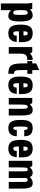

<svg xmlns="http://www.w3.org/2000/svg" viewBox="1742 -2488 929 4453"><g transform="rotate(90 2206.5 -261.5)"><path d="M61 183H215V-56Q230 -30 269.5 -10Q309 10 352 10Q418 10 448 -51.5Q478 -113 478 -259Q478 -415 444 -485Q410 -555 334 -555Q298 -555 264 -540Q230 -525 198 -494L185 -545H46L61 -439ZM214 -276Q214 -374 226 -407Q238 -440 275 -440Q307 -440 316.5 -409.5Q326 -379 326 -272Q326 -166 316.5 -135.5Q307 -105 275 -105Q239 -105 226.5 -139Q214 -173 214 -276Z M958 -236V-293Q958 -432 910 -493.5Q862 -555 753 -555Q644 -555 597.5 -490.5Q551 -426 551 -274Q551 -121 597.5 -55.5Q644 10 750 10Q846 10 896 -38.5Q946 -87 953 -185H807Q807 -142 794.5 -123.5Q782 -105 752 -105Q723 -105 714 -129.5Q705 -154 705 -236ZM804 -341H705Q707 -401 716.5 -420.5Q726 -440 754 -440Q783 -440 792.5 -420.5Q802 -401 804 -341Z M1071 0H1225V-275Q1225 -366 1259.5 -397.5Q1294 -429 1349 -429Q1354 -429 1359.5 -429Q1365 -429 1370 -428V-554Q1332 -560 1287 -541Q1242 -522 1223 -489L1189 -545H1071Z M1396 -545V-430H1451V-339Q1451 -240 1459 -173.5Q1467 -107 1492.5 -66Q1518 -25 1565.5 -7.5Q1613 10 1692 10V-121Q1660 -121 1642.5 -130Q1625 -139 1616.5 -164Q1608 -189 1606.5 -232.5Q1605 -276 1605 -345V-430H1692V-545H1605V-706L1451 -636V-545Z M2162 -236V-293Q2162 -432 2114 -493.5Q2066 -555 1957 -555Q1848 -555 1801.5 -490.5Q1755 -426 1755 -274Q1755 -121 1801.5 -55.5Q1848 10 1954 10Q2050 10 2100 -38.5Q2150 -87 2157 -185H2011Q2011 -142 1998.5 -123.5Q1986 -105 1956 -105Q1927 -105 1918 -129.5Q1909 -154 1909 -236ZM2008 -341H1909Q1911 -401 1920.5 -420.5Q1930 -440 1958 -440Q1987 -440 1996.5 -420.5Q2006 -401 2008 -341Z M2251 0H2405V-272Q2405 -372 2415 -406Q2425 -440 2459 -440Q2491 -440 2497.5 -409Q2504 -378 2504 -285V0H2658V-298Q2658 -444 2629.5 -499.5Q2601 -555 2532 -555Q2499 -555 2475.5 -545.5Q2452 -536 2436 -524.5Q2420 -513 2412.5 -502.5Q2405 -492 2403 -489L2369 -545H2251Z M2915 -272Q2915 -371 2921 -405Q2927 -439 2954 -439Q2974 -439 2983.5 -421.5Q2993 -404 2993 -359H3140Q3140 -467 3090 -511Q3040 -555 2952 -555Q2847 -555 2804 -493Q2761 -431 2761 -279Q2761 -114 2807 -52Q2853 10 2948 10Q3034 10 3086.5 -36.5Q3139 -83 3139 -186H2993Q2993 -139 2984 -122Q2975 -105 2955 -105Q2927 -105 2921 -139Q2915 -173 2915 -272Z M3631 -236V-293Q3631 -432 3583 -493.5Q3535 -555 3426 -555Q3317 -555 3270.5 -490.5Q3224 -426 3224 -274Q3224 -121 3270.5 -55.5Q3317 10 3423 10Q3519 10 3569 -38.5Q3619 -87 3626 -185H3480Q3480 -142 3467.5 -123.5Q3455 -105 3425 -105Q3396 -105 3387 -129.5Q3378 -154 3378 -236ZM3477 -341H3378Q3380 -401 3389.5 -420.5Q3399 -440 3427 -440Q3456 -440 3465.5 -420.5Q3475 -401 3477 -341Z M3709 0H3863V-272Q3863 -372 3869.5 -406Q3876 -440 3911 -440Q3943 -440 3948.5 -410.5Q3954 -381 3954 -285V0H4108V-380Q4108 -415 4122 -427.5Q4136 -440 4156 -440Q4172 -440 4181 -433Q4190 -426 4194 -408Q4198 -390 4199 -360Q4200 -330 4200 -285V0H4354V-286Q4354 -434 4328.5 -494.5Q4303 -555 4228 -555Q4177 -555 4144 -535Q4111 -515 4088 -489Q4067 -533 4038 -544Q4009 -555 3988 -555Q3942 -555 3910.5 -533Q3879 -511 3861 -489L3827 -545H3709Z"/></g></svg>

Font: Secuela Black
Style: Regular
Weight: 900
Designer: Fernando Haro
Foundry: deFharo
Version: Version 1.704